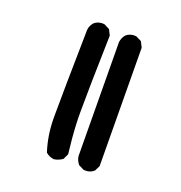

<svg xmlns="http://www.w3.org/2000/svg" viewBox="-108 -680 716 758"><g transform="rotate(20 250.0 -301.0)"><path d="M142.6 -187.5Q142.6 -274.9 147.5 -541Q148.9 -558.6 161.6 -573.7Q175.8 -586.4 196.3 -586.4Q199.2 -586.4 204.1 -585.9L227.5 -574.2L239.3 -550.8Q233.4 -324.2 233.4 -230.5Q233.4 -195.8 234.4 -179.2Q237.3 -117.7 245.1 -54.2L233.9 -30.8Q216.8 -19 198.2 -16.6Q179.2 -19 166 -30.3L164.1 -31.7Q143.6 -95.2 142.6 -163.6Q142.6 -172.9 142.6 -187.5ZM296.4 -571.8Q304.7 -579.1 313.7 -581.8Q322.8 -584.5 328.6 -584.5Q334.5 -584.5 338.9 -584L362.3 -572.3L374 -548.8L377.9 -52.7L366.7 -30.3L365.2 -29.3Q351.6 -17.1 331.1 -17.1Q328.1 -17.1 323.2 -17.6L300.8 -28.8L299.8 -30.3Q288.6 -43.5 286.1 -62L282.2 -539.6Q284.7 -558.1 296.4 -571.8Z"/></g></svg>

Font: Bakudai
Style: Bold
Weight: 700
Version: Version 1.48